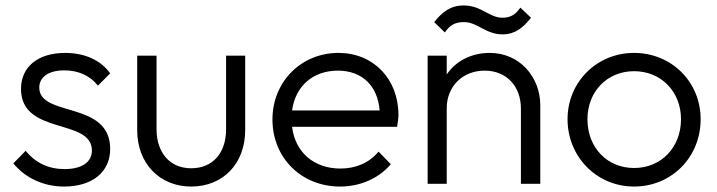

<svg xmlns="http://www.w3.org/2000/svg" viewBox="-20 -674 2629 704"><path d="M215 10C318 10 384 -43 384 -128C384 -306 124 -243 124 -353C124 -390 156 -416 216 -416C268 -416 311 -396 339 -360L384 -405C349 -454 290 -480 219 -480C118 -480 57 -428 57 -348C57 -177 317 -242 317 -122C317 -79 279 -54 217 -54C159 -54 111 -76 74 -121L29 -75C71 -23 138 10 215 10Z M681 10C798 10 879 -74 879 -197V-470H809V-200C809 -113 760 -57 681 -57C603 -57 554 -114 554 -200V-470H483V-197C483 -75 565 10 681 10Z M1227 10C1301 10 1369 -20 1413 -72L1368 -118C1334 -77 1285 -56 1228 -56C1131 -56 1062 -116 1051 -209H1436C1439 -228 1441 -242 1441 -252C1441 -385 1349 -480 1221 -480C1084 -480 979 -374 979 -236C979 -95 1085 10 1227 10ZM1051 -269C1063 -358 1127 -415 1219 -415C1309 -415 1365 -358 1372 -269Z M1890 -276V0H1961V-288C1961 -392 1885 -480 1776 -480C1708 -480 1651 -450 1618 -401V-470H1548V0H1618V-277C1618 -357 1676 -415 1757 -415C1837 -415 1890 -358 1890 -276ZM1572 -593 1611 -555C1628 -579 1645 -593 1681 -593C1731 -593 1760 -548 1823 -548C1868 -548 1898 -572 1927 -609L1888 -646C1871 -622 1854 -609 1822 -609C1774 -609 1745 -654 1680 -654C1631 -654 1601 -629 1572 -593Z M2305 10C2442 10 2549 -97 2549 -237C2549 -374 2442 -480 2305 -480C2168 -480 2061 -373 2061 -237C2061 -99 2168 10 2305 10ZM2134 -237C2134 -338 2206 -413 2305 -413C2404 -413 2477 -338 2477 -237C2477 -133 2404 -58 2305 -58C2206 -58 2134 -133 2134 -237Z"/></svg>

Font: MV Cash Light
Style: Regular
Weight: 300
Designer: Rodrigo Fuenzalida
Foundry: fragTYPE
Version: Version 1.100;Glyphs 3.1.2 (3151)